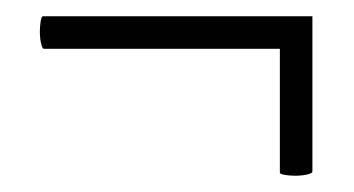

<svg xmlns="http://www.w3.org/2000/svg" viewBox="-20 -288 435 236"><path d="M343 -72Q336 -72 330 -73Q324 -74 324 -76V-268H364V-77Q364 -75 357.5 -73.5Q351 -72 343 -72ZM29 -249Q29 -256 30 -262Q31 -268 33 -268H364V-228H34Q32 -228 30.5 -234.5Q29 -241 29 -249Z"/></svg>

Font: Cormorant Infant
Style: Regular
Weight: 400
Designer: Christian Thalmann (Catharsis Fonts)
Foundry: Catharsis Fonts
Version: Version 4.000